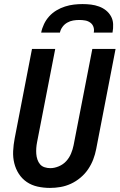

<svg xmlns="http://www.w3.org/2000/svg" viewBox="-20 -910 590 942"><path d="M225 12Q194 12 164.5 5.5Q135 -1 111.5 -17Q88 -33 72.5 -57Q57 -81 50 -109.5Q43 -138 44.5 -169Q46 -200 52 -231L137 -670H251L162 -213Q159 -198 158 -183.5Q157 -169 158 -155Q159 -141 163.5 -127.5Q168 -114 176.5 -104Q185 -94 198.5 -89.5Q212 -85 227 -85Q247 -85 268.5 -94Q290 -103 305 -119.5Q320 -136 328.5 -156.5Q337 -177 341 -197L433 -670H547L452 -179Q447 -153 437.5 -128Q428 -103 412.5 -80Q397 -57 375 -38.5Q353 -20 328 -8.5Q303 3 277 7.5Q251 12 225 12ZM182 -750Q186 -771 196 -792Q206 -813 221.5 -830Q237 -847 257 -859Q277 -871 299 -878Q321 -885 342.5 -887.5Q364 -890 385 -890Q406 -890 426.5 -887.5Q447 -885 466 -878Q485 -871 500 -859Q515 -847 524.5 -830Q534 -813 535 -792Q536 -771 532 -750H440Q443 -765 438.5 -778Q434 -791 423 -799Q412 -807 398 -809.5Q384 -812 369 -812Q354 -812 339 -809.5Q324 -807 310 -799Q296 -791 286.5 -778Q277 -765 274 -750Z"/></svg>

Font: Lode Term
Style: Bold Italic
Weight: 700
Italic angle: -11°
Monospace: yes
Designer: Belleve Invis
Foundry: Belleve Invis
Version: Version 29.2.0